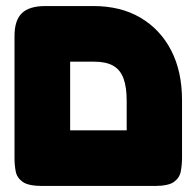

<svg xmlns="http://www.w3.org/2000/svg" viewBox="-20 -606 641 635"><path d="M120 9Q74 9 55 -4.5Q36 -18 32 -39Q28 -60 28 -83V-487Q28 -539 52.5 -562.5Q77 -586 130 -586H289Q379 -586 444.5 -547.5Q510 -509 546 -439.5Q582 -370 582 -275V-84Q582 -61 578 -39.5Q574 -18 555.5 -4.5Q537 9 491 9Q446 9 427 -3.5Q408 -16 403.5 -36Q399 -56 399 -77V-272Q399 -318 388.5 -346.5Q378 -375 354.5 -388.5Q331 -402 292 -402H212V-84Q212 -60 208 -39Q204 -18 185 -4.5Q166 9 120 9ZM111 9 112 -175H499L500 9Z"/></svg>

Font: Fredoka Light
Style: Regular
Weight: 300
Designer: Ben Nathan
Foundry: Milena B. Brandão, Ben Nathan
Version: Version 2.001